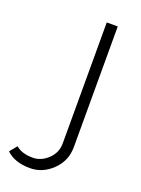

<svg xmlns="http://www.w3.org/2000/svg" viewBox="-261 -582 603 820"><g transform="rotate(20 40.5 -171.5)"><path d="M-126 140 -99 107Q-72 131 -22 131Q16 131 47 101.5Q78 72 78 30V-520H128V28Q128 91 83.5 134Q39 177 -18 177Q-88 177 -126 140Z"/></g></svg>

Font: Raleway-v4020 Light
Style: Regular
Weight: 300
Designer: Matt McInerney, Pablo Impallari, Rodrigo Fuenzalida
Foundry: Matt McInerney, Pablo Impallari, Rodrigo Fuenzalida
Version: Version 4.020;PS 004.020;hotconv 1.0.88;makeotf.lib2.5.64775